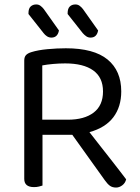

<svg xmlns="http://www.w3.org/2000/svg" viewBox="-20 -836 629 863"><path d="M171 -2Q165 0 155 2.5Q145 5 133 5Q89 5 89 -32V-564Q89 -580 97 -588.5Q105 -597 122 -602Q151 -611 193.5 -615Q236 -619 276 -619Q402 -619 463.5 -568.5Q525 -518 525 -425Q525 -356 489.5 -309Q454 -262 382 -242Q407 -210 432 -178Q457 -146 479.5 -117.5Q502 -89 519.5 -66Q537 -43 547 -30Q543 -13 529.5 -3Q516 7 502 7Q485 7 474 -1Q463 -9 451 -26L305 -230H171ZM285 -298Q359 -298 401 -330Q443 -362 443 -425Q443 -488 399 -519.5Q355 -551 273 -551Q246 -551 218.5 -548.5Q191 -546 170 -542V-298ZM108 -773V-777Q108 -798 118 -807Q128 -816 143 -816Q154 -816 162.5 -809.5Q171 -803 177 -795L245 -699Q239 -667 211 -667Q200 -667 191 -673Q182 -679 176 -687ZM284 -773V-777Q284 -797 293.5 -806.5Q303 -816 319 -816Q330 -816 338.5 -809.5Q347 -803 353 -795L421 -699Q415 -667 387 -667Q376 -667 367.5 -673Q359 -679 352 -687Z"/></svg>

Font: Baloo Bhai 2
Style: Regular
Weight: 400
Designer: Supriya Tembe, Noopur Datye and Ek Type
Foundry: Ek Type
Version: Version 1.640;PS 1.000;hotconv 16.6.51;makeotf.lib2.5.65220;